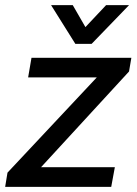

<svg xmlns="http://www.w3.org/2000/svg" viewBox="-40 -724 529 744"><path d="M-11 -55 335 -424H69L82 -500H469L460 -447L119 -76H405L391 0H-20ZM158 -704H242L291 -619L371 -704H460L315 -554H252Z"/></svg>

Font: Sarabun Medium
Style: Italic
Weight: 500
Italic angle: -10°
Designer: Suppakit Chalermlarp | Katatrad Co.,Ltd.
Foundry: Cadson Demak Co.,Ltd.
Version: Version 1.000; ttfautohint (v1.6)